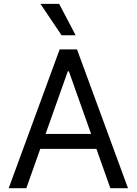

<svg xmlns="http://www.w3.org/2000/svg" viewBox="-20 -986 716 1006"><path d="M117.9 0H25.6L292.6 -727.3H383.5L650.6 0H558.2L340.9 -612.2H335.2ZM152 -284.1H524.1V-206H152ZM302.6 -801.1 191.8 -965.9H289.8L376.4 -801.1Z"/></svg>

Font: InterMG
Style: Regular
Weight: 400
Designer: Rasmus Andersson
Foundry: rsms
Version: Version 3.019;December 26, 2023;FontCreator 15.0.0.2955 64-b